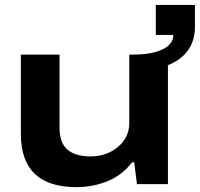

<svg xmlns="http://www.w3.org/2000/svg" viewBox="-20 -749 813 781"><path d="M291 12.2Q64.9 12.2 64.9 -204.1V-526.9H222.2V-229Q222.2 -168 254.4 -140.4Q286.6 -112.8 348.1 -112.8Q413.1 -112.8 459.5 -151.1Q505.9 -189.5 505.9 -249V-526.9H520Q597.2 -526.9 641.1 -548.1Q685.1 -569.3 685.1 -606.9H613.8V-729H772.9V-639.2Q772.9 -584 744.6 -544.4Q716.3 -504.9 663.1 -483.9V0H537.1L525.9 -88.9H517.1Q477.1 -36.1 417.5 -12Q357.9 12.2 291 12.2Z"/></svg>

Font: Archivo Expanded
Style: Bold
Weight: 700
Width: 7
Designer: Hector Gatti
Foundry: Omnibus-Type
Version: Version 2.001